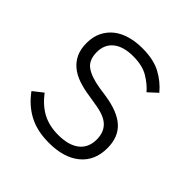

<svg xmlns="http://www.w3.org/2000/svg" viewBox="-148 -642 773 773"><g transform="rotate(45 238.5 -256.0)"><path d="M238 12Q171 12 123.5 -13Q76 -38 41 -86L83 -119Q115 -77 153 -57Q191 -37 242 -37Q301 -37 333 -62Q365 -87 365 -134Q365 -175 340.5 -198.5Q316 -222 260 -230L218 -237Q183 -242 154 -252Q125 -262 104.5 -279Q84 -296 72.5 -320.5Q61 -345 61 -380Q61 -416 74.5 -443Q88 -470 111 -488Q134 -506 166 -515Q198 -524 235 -524Q299 -524 340 -502Q381 -480 410 -445L372 -410Q352 -434 318.5 -454.5Q285 -475 232 -475Q177 -475 146.5 -451Q116 -427 116 -383Q116 -338 143.5 -318Q171 -298 226 -289L267 -283Q345 -271 382.5 -236.5Q420 -202 420 -140Q420 -68 371.5 -28Q323 12 238 12Z"/></g></svg>

Font: IBM Plex Sans Arabic Light
Style: Regular
Weight: 300
Designer: Mike Abbink, Paul van der Laan, Pieter van Rosmalen, Wael Morcos, Khajak Apelian
Foundry: Bold Monday
Version: Version 1.2